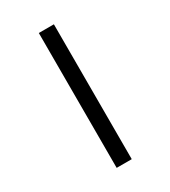

<svg xmlns="http://www.w3.org/2000/svg" viewBox="-229 -936 1057 1191"><g transform="rotate(-30 300.0 -340.0)"><path d="M246 143V-823H354V143Z"/></g></svg>

Font: Iosevka SS04 SmBd Ex Obl
Style: Regular
Weight: 600
Width: 7
Italic angle: -9°
Monospace: yes
Designer: Belleve Invis
Foundry: Belleve Invis
Version: Version 19.0.0; ttfautohint (v1.8.4)